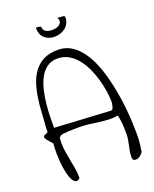

<svg xmlns="http://www.w3.org/2000/svg" viewBox="-169 -1030 900 1125"><g transform="rotate(-20 281.0 -468.0)"><path d="M459 -22.5Q459 -39.1 461.9 -56.2Q464.8 -73.2 468.8 -90.3Q472.7 -107.4 475.6 -125Q478.5 -142.6 478.5 -160.2Q478.5 -187.5 476.6 -218.8Q474.6 -250 466.8 -278.3Q439.5 -272.5 410.6 -273.9Q381.8 -275.4 353 -279.3Q324.2 -283.2 294.9 -287.1Q265.6 -291 236.3 -291Q227.5 -291 208.5 -291Q189.5 -291 169.4 -290Q149.4 -289.1 132.8 -287.1Q117.2 -285.2 113.3 -281.2L103.5 -272.5Q103.5 -271.5 103 -268.1Q102.5 -264.6 102.5 -259.8Q102.5 -254.9 102.1 -250Q101.6 -245.1 101.6 -242.2Q101.6 -213.9 106 -185.1Q110.4 -156.2 115.7 -128.9Q121.1 -101.6 126 -74.2Q130.9 -46.9 130.9 -19.5V-9.8Q116.2 3.9 104.5 -0.5Q92.8 -4.9 83.5 -22Q74.2 -39.1 67.9 -65.9Q61.5 -92.8 58.1 -124.5Q54.7 -156.2 54.2 -189.5Q53.7 -222.7 56.6 -253.9Q54.7 -255.9 48.8 -262.2Q43 -268.6 37.1 -275.9Q31.2 -283.2 25.4 -290Q21.5 -296.9 19.5 -300.8L18.6 -302.7V-304.7Q18.6 -311.5 22 -314.5Q25.4 -317.4 30.3 -318.8Q35.2 -320.3 40 -322.3Q44.9 -324.2 47.9 -329.1Q47.9 -330.1 47.9 -334Q47.9 -337.9 47.9 -342.3Q47.9 -346.7 47.9 -350.6Q47.9 -353.5 47.9 -355.5Q51.8 -396.5 54.2 -442.9Q56.6 -489.3 63 -533.7Q69.3 -578.1 82.5 -619.1Q95.7 -660.2 119.1 -691.4Q142.6 -722.7 178.7 -741.2Q214.8 -759.8 269.5 -759.8Q312.5 -759.8 347.2 -739.3Q381.8 -718.8 408.7 -684.1Q435.5 -649.4 455.6 -604Q475.6 -558.6 489.3 -507.8Q502.9 -457 512.2 -405.3Q521.5 -353.5 526.4 -306.6Q531.2 -259.8 533.2 -220.7Q535.2 -181.6 535.2 -156.2Q535.2 -137.7 535.2 -123Q535.2 -108.4 533.7 -94.2Q532.2 -80.1 530.8 -64.5Q529.3 -48.8 525.4 -28.3Q517.6 -17.6 505.4 -8.3Q493.2 1 478.5 1Q465.8 1 462.4 -5.4Q459 -11.7 459 -22.5ZM435.5 -318.4Q438.5 -318.4 442.9 -318.8Q447.3 -319.3 450.2 -323.7Q453.1 -328.1 456.1 -337.9Q459 -347.7 460.9 -365.2Q460.9 -393.6 455.6 -430.2Q450.2 -466.8 439.5 -505.9Q428.7 -544.9 411.6 -582Q394.5 -619.1 371.1 -648.4Q347.7 -677.7 316.9 -695.3Q286.1 -712.9 248 -712.9Q208 -712.9 180.7 -691.9Q153.3 -670.9 136.2 -637.2Q119.1 -603.5 109.9 -561.5Q100.6 -519.5 96.7 -477.5Q92.8 -435.5 92.3 -398.4Q91.8 -361.3 91.8 -337.9ZM371.1 -933.6Q374 -927.7 375 -927.7Q376 -927.7 376 -922.9Q376 -903.3 367.7 -887.2Q359.4 -871.1 345.7 -860.4Q332 -849.6 314.5 -843.8Q296.9 -837.9 278.3 -837.9Q241.2 -837.9 216.8 -859.9Q192.4 -881.8 192.4 -918.9V-925.8Q204.1 -924.8 210.4 -924.3Q216.8 -923.8 219.7 -922.4Q222.7 -920.9 222.7 -919.9Q223.6 -919.9 223.6 -918Q223.6 -902.3 233.9 -893.6Q244.1 -884.8 259.8 -881.8Q275.4 -878.9 292 -880.9Q308.6 -882.8 320.3 -890.1Q332 -897.5 335.9 -909.2Q339.8 -920.9 330.1 -936.5Z"/></g></svg>

Font: Indie Flower
Style: Regular
Weight: 400
Designer: Kimberly Geswein
Foundry: Kimberly Geswein
Version: Version 1.001 2010